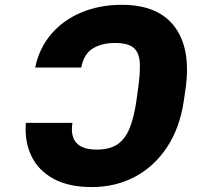

<svg xmlns="http://www.w3.org/2000/svg" viewBox="-20 -756 850 786"><path d="M85.9 -252.9H276.4Q259.8 -143.6 376 -143.6Q429.2 -143.6 461.2 -165.5Q493.2 -187.5 510.7 -231.2Q528.3 -274.9 538.1 -340.8L543.9 -383.8Q554.2 -452.6 552.5 -495.8Q550.8 -539.1 527.8 -559.6Q504.9 -580.1 450.2 -580.1Q397.9 -580.1 360.8 -558.1Q323.7 -536.1 312.5 -479.5H124Q140.6 -559.1 189.9 -616.7Q239.3 -674.3 313.7 -705.3Q388.2 -736.3 478.5 -736.3Q630.4 -736.3 697.3 -643.3Q764.2 -550.3 738.3 -383.8L732.4 -342.8Q715.8 -231.9 663.6 -153.1Q611.3 -74.2 532.2 -32.2Q453.1 9.8 355.5 9.8Q261.2 9.8 199 -24.2Q136.7 -58.1 108.4 -117.7Q80.1 -177.2 85.9 -252.9Z"/></svg>

Font: Inter Display Black
Style: Italic
Weight: 900
Italic angle: -9.39999°
Designer: Rasmus Andersson
Foundry: rsms
Version: Version 4.000;git-a52131595